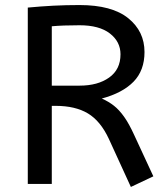

<svg xmlns="http://www.w3.org/2000/svg" viewBox="-20 -728 657 760"><path d="M498 12 411 -178Q378 -249 328 -279Q278 -309 200 -309H185V0H90V-698Q143 -703 191.5 -705.5Q240 -708 295 -708Q423 -708 487.5 -656Q552 -604 552 -522Q552 -449 508.5 -404.5Q465 -360 383 -338Q410 -326 431 -309.5Q452 -293 471.5 -265.5Q491 -238 511 -194L587 -30ZM185 -389H295Q367 -389 412 -421Q457 -453 457 -513Q457 -563 415 -595.5Q373 -628 295 -628Q261 -628 234 -627Q207 -626 185 -624Z"/></svg>

Font: ABeeZee
Style: Regular
Weight: 400
Designer: Anja Meiners
Foundry: Anja Meiners
Version: Version 1.003; ttfautohint (v1.8.3)